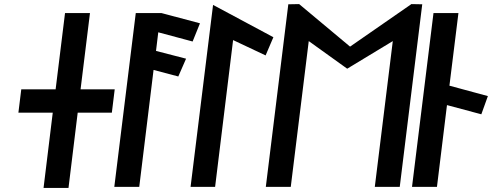

<svg xmlns="http://www.w3.org/2000/svg" viewBox="-20 -924 2406 939"><path d="M252 -487H84L70 -373H238L193 -5H315L360 -373H527L541 -487H374L420 -860H298Z M539 -10H661L731 -582L852 -550L890 -637L743 -675L754 -766L922 -721L958 -810L770 -860H644Z M1032 -10 1120 -728 1279 -653 1317 -742 1022 -900 912 -10Z M1813 -10H1935L2045 -903L1992 -904L1692 -696L1443 -904L1390 -903L1280 -10H1402L1490 -723L1678 -588L1901 -723Z M2117 -10 2166 -410 2334 -365 2366 -454 2178 -505 2222 -860H2100L1995 -10Z"/></svg>

Font: Ny Stormning
Style: FinKur
Weight: 300
Designer: Robert Jablonski, Mew Too
Foundry: Cannot Into Space Fonts
Version: Version 0.90